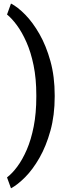

<svg xmlns="http://www.w3.org/2000/svg" viewBox="-20 -818 390 1066"><path d="M283.7 -281.7Q283.7 -177.7 260 -92.3Q236.3 -6.8 199.2 58.1Q162.1 123 119.9 165.5Q77.6 208 41 227.5L19 167Q47.4 145.5 75.9 107.2Q104.5 68.8 128.7 13.2Q152.8 -42.5 167.2 -116Q181.6 -189.5 181.6 -280.8V-290Q181.6 -381.3 166.5 -455.1Q151.4 -528.8 126.7 -584.2Q102.1 -639.6 73.7 -678Q45.4 -716.3 19 -737.3L41 -798.3Q77.6 -779.8 119.9 -736.8Q162.1 -693.8 199.2 -628.9Q236.3 -564 260 -478.5Q283.7 -393.1 283.7 -288.6Z"/></svg>

Font: Heebo Medium
Style: Regular
Weight: 500
Designer: Oded Ezer
Foundry: Ezer Type House
Version: Version 3.100